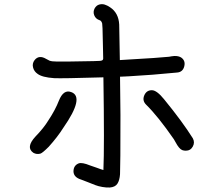

<svg xmlns="http://www.w3.org/2000/svg" viewBox="-20 -833 1040 902"><path d="M585.9 -474.6Q579.1 -474.6 564.9 -473.6Q550.8 -472.7 543.9 -472.7L545.9 -293Q545.9 -51.8 543.9 -14.6Q542 13.7 531.7 29.8Q521.5 45.9 496.1 47.9Q480.5 48.8 460.9 45.4Q441.4 42 427.7 36.6Q414.1 31.2 393.1 22.9Q372.1 14.6 361.3 10.7Q326.2 0 325.2 -27.3Q325.2 -55.7 349.6 -65.4Q365.2 -71.3 403.3 -55.7Q414.1 -52.7 434.6 -44.9Q455.1 -37.1 465.8 -34.2Q470.7 -142.6 465.8 -469.7Q269.5 -463.9 234.4 -465.8Q177.7 -469.7 156.2 -486.3Q140.6 -497.1 135.7 -514.6Q129.9 -534.2 142.6 -550.8Q163.1 -576.2 196.3 -556.6Q209 -549.8 212.9 -547.9Q223.6 -543.9 247.1 -543.9Q277.3 -543 419.9 -545.9Q428.7 -546.9 446.3 -546.9Q464.8 -546.9 464.8 -557.6Q463.9 -572.3 463.9 -602.5Q463.9 -617.2 462.9 -646.5Q461.9 -713.9 460 -722.7Q456.1 -736.3 447.3 -738.3Q429.7 -744.1 422.9 -760.7Q416 -777.3 424.8 -793.9Q432.6 -807.6 445.8 -811.5Q459 -815.4 471.7 -811.5Q484.4 -807.6 497.1 -798.8Q537.1 -772.5 540 -717.8L543 -550.8Q648.4 -556.6 701.2 -560.5L774.4 -566.4Q777.3 -566.4 785.2 -568.4Q813.5 -573.2 830.1 -563.5Q852.5 -548.8 845.7 -521.5Q838.9 -494.1 811.5 -492.2Q693.4 -480.5 585.9 -474.6ZM314.5 -400.4Q378.9 -377.9 277.3 -232.4Q251 -190.4 209 -143.6Q179.7 -114.3 169.9 -111.3Q152.3 -106.4 136.7 -115.2Q99.6 -140.6 146.5 -191.4Q185.5 -231.4 208 -268.6Q240.2 -317.4 256.8 -360.4Q278.3 -414.1 314.5 -400.4ZM885.7 -183.6Q896.5 -164.1 885.7 -144.5Q875 -125 852.5 -125Q843.8 -125 835.9 -127.9Q821.3 -133.8 804.7 -165Q798.8 -175.8 796.9 -178.7Q722.7 -286.1 666 -341.8Q647.5 -360.4 657.7 -384.8Q668 -409.2 693.4 -409.2Q716.8 -409.2 752 -365.2Q835.9 -262.7 885.7 -183.6Z"/></svg>

Font: irohamaru Regular
Style: Regular
Weight: 400
Designer: [Source Han Sans]
Ryoko NISHIZUKA  (kana & ideographs); Paul D. Hunt (Latin, Greek & Cyrillic); Wenlong ZHANG  (bopomofo
Version: Version 1.00